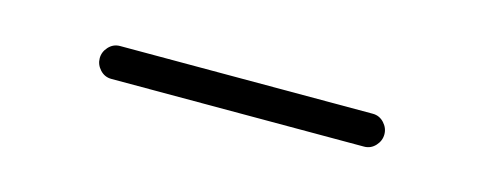

<svg xmlns="http://www.w3.org/2000/svg" viewBox="-21 -789 542 215"><g transform="rotate(15 250.0 -681.0)"><path d="M103.5 -662.1Q95.7 -662.1 90.3 -668Q85 -673.8 85 -681.2Q85 -688.5 90.3 -694.3Q95.7 -700.2 103.5 -700.2H396.5Q404.3 -700.2 409.7 -694.3Q415 -688.5 415 -681.2Q415 -673.8 409.7 -668Q404.3 -662.1 396.5 -662.1Z"/></g></svg>

Font: Rounded-X Mgen+ 1m light
Style: Regular
Weight: 200
Designer: [Source Han Sans]
Ryoko NISHIZUKA  (kana & ideographs); Paul D. Hunt (Latin, Greek & Cyrillic); Wenlong ZHANG  (bopomofo
Version: Version 1.059.20150602